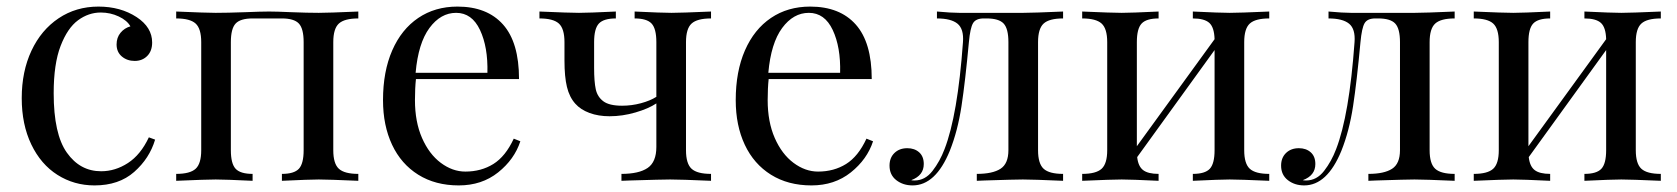

<svg xmlns="http://www.w3.org/2000/svg" viewBox="-20 -549 5092 583"><path d="M395 -497Q442 -466 442 -420Q442 -394 427 -379Q412 -364 389 -364Q366 -364 350 -377.5Q334 -391 334 -414Q334 -435 346 -449.5Q358 -464 376 -469Q366 -487 340.5 -499Q315 -511 286 -511Q249 -511 217 -487.5Q185 -464 164 -409.5Q143 -355 143 -266Q143 -142 183 -85.5Q223 -29 287 -29Q330 -29 368.5 -54Q407 -79 432 -132L451 -125Q434 -68 387.5 -27Q341 14 267 14Q205 14 154.5 -18Q104 -50 75 -110.5Q46 -171 46 -251Q46 -332 75.5 -395Q105 -458 158 -493.5Q211 -529 279 -529Q346 -529 395 -497Z M1068 -493Q1026 -493 1009 -477.5Q992 -462 992 -421V-93Q992 -52 1009 -36.5Q1026 -21 1068 -21V0Q976 -4 948 -4Q920 -4 836 0V-21Q873 -21 887.5 -36.5Q902 -52 902 -93V-421Q902 -462 887.5 -477.5Q873 -493 836 -493H747Q710 -493 695.5 -477.5Q681 -462 681 -421V-93Q681 -52 695.5 -36.5Q710 -21 747 -21V0Q663 -4 635 -4Q607 -4 515 0V-21Q557 -21 574 -36.5Q591 -52 591 -93V-421Q591 -462 574 -477.5Q557 -493 515 -493V-514Q607 -510 635 -510Q669 -510 725 -512Q773 -514 797 -514Q820 -514 864 -512Q914 -510 948 -510Q976 -510 1068 -514Z M1560 -120Q1542 -65 1492.5 -25.5Q1443 14 1373 14Q1302 14 1250 -18.5Q1198 -51 1170.5 -109.5Q1143 -168 1143 -245Q1143 -332 1171 -396Q1199 -460 1250 -494.5Q1301 -529 1369 -529Q1459 -529 1507.5 -474.5Q1556 -420 1556 -309H1243Q1240 -281 1240 -245Q1240 -179 1261.5 -130Q1283 -81 1318.5 -54.5Q1354 -28 1393 -28Q1441 -28 1478 -51Q1515 -74 1540 -128ZM1242 -328H1460Q1462 -406 1437.5 -458Q1413 -510 1365 -510Q1318 -510 1284 -464Q1250 -418 1242 -328Z M2063 -421V-93Q2063 -52 2080 -36.5Q2097 -21 2139 -21V0Q2047 -4 2015 -4Q1992 -4 1893 -1L1867 0V-21Q1920 -21 1946.5 -39Q1973 -57 1973 -103V-235Q1949 -219 1909.5 -207.5Q1870 -196 1831 -196Q1797 -196 1770 -206Q1743 -216 1727 -234Q1709 -254 1701.5 -285Q1694 -316 1694 -365V-421Q1694 -462 1677 -477.5Q1660 -493 1618 -493V-514Q1710 -510 1738 -510Q1766 -510 1850 -514V-493Q1813 -493 1798.5 -477.5Q1784 -462 1784 -421V-343Q1784 -301 1789 -278Q1794 -255 1812 -241.5Q1830 -228 1869 -228Q1898 -228 1926 -235.5Q1954 -243 1973 -255V-421Q1973 -462 1958.5 -477.5Q1944 -493 1907 -493V-514Q1991 -510 2019 -510Q2047 -510 2139 -514V-493Q2097 -493 2080 -477.5Q2063 -462 2063 -421Z M2631 -120Q2613 -65 2563.5 -25.5Q2514 14 2444 14Q2373 14 2321 -18.5Q2269 -51 2241.5 -109.5Q2214 -168 2214 -245Q2214 -332 2242 -396Q2270 -460 2321 -494.5Q2372 -529 2440 -529Q2530 -529 2578.5 -474.5Q2627 -420 2627 -309H2314Q2311 -281 2311 -245Q2311 -179 2332.5 -130Q2354 -81 2389.5 -54.5Q2425 -28 2464 -28Q2512 -28 2549 -51Q2586 -74 2611 -128ZM2313 -328H2531Q2533 -406 2508.5 -458Q2484 -510 2436 -510Q2389 -510 2355 -464Q2321 -418 2313 -328Z M3208 -493Q3166 -493 3149 -477.5Q3132 -462 3132 -421V-93Q3132 -52 3149 -36.5Q3166 -21 3208 -21V0Q3116 -4 3086 -4Q3063 -4 2970 -1L2946 0V-21Q2994 -21 3018 -36.5Q3042 -52 3042 -93V-421Q3042 -462 3027.5 -477.5Q3013 -493 2976 -493H2967Q2943 -493 2934.5 -478.5Q2926 -464 2922 -421Q2911 -302 2899.5 -226.5Q2888 -151 2864 -91Q2821 14 2751 14Q2722 14 2701.5 -2Q2681 -18 2681 -46Q2681 -70 2696 -84.5Q2711 -99 2735 -99Q2757 -99 2771 -86.5Q2785 -74 2785 -51Q2785 -16 2747 -2Q2749 -1 2757 -1Q2789 -1 2811.5 -30Q2834 -59 2848 -96Q2888 -199 2904 -421Q2907 -461 2887.5 -477Q2868 -493 2825 -493V-514Q2869 -510 2893 -510H2978H3087Q3116 -510 3208 -514Z M3758 -421V-93Q3758 -52 3775 -36.5Q3792 -21 3834 -21V0Q3742 -4 3714 -4Q3686 -4 3602 0V-21Q3639 -21 3653.5 -36.5Q3668 -52 3668 -93V-397L3433 -72Q3436 -44 3451 -32.5Q3466 -21 3498 -21V0Q3414 -4 3386 -4Q3358 -4 3266 0V-21Q3308 -21 3325 -36.5Q3342 -52 3342 -93V-421Q3342 -462 3325 -477.5Q3308 -493 3266 -493V-514Q3358 -510 3386 -510Q3414 -510 3498 -514V-493Q3461 -493 3446.5 -477.5Q3432 -462 3432 -421V-105L3668 -430Q3667 -466 3652 -479.5Q3637 -493 3602 -493V-514Q3686 -510 3714 -510Q3742 -510 3834 -514V-493Q3792 -493 3775 -477.5Q3758 -462 3758 -421Z M4397 -493Q4355 -493 4338 -477.5Q4321 -462 4321 -421V-93Q4321 -52 4338 -36.5Q4355 -21 4397 -21V0Q4305 -4 4275 -4Q4252 -4 4159 -1L4135 0V-21Q4183 -21 4207 -36.5Q4231 -52 4231 -93V-421Q4231 -462 4216.5 -477.5Q4202 -493 4165 -493H4156Q4132 -493 4123.5 -478.5Q4115 -464 4111 -421Q4100 -302 4088.5 -226.5Q4077 -151 4053 -91Q4010 14 3940 14Q3911 14 3890.5 -2Q3870 -18 3870 -46Q3870 -70 3885 -84.5Q3900 -99 3924 -99Q3946 -99 3960 -86.5Q3974 -74 3974 -51Q3974 -16 3936 -2Q3938 -1 3946 -1Q3978 -1 4000.5 -30Q4023 -59 4037 -96Q4077 -199 4093 -421Q4096 -461 4076.5 -477Q4057 -493 4014 -493V-514Q4058 -510 4082 -510H4167H4276Q4305 -510 4397 -514Z M4947 -421V-93Q4947 -52 4964 -36.5Q4981 -21 5023 -21V0Q4931 -4 4903 -4Q4875 -4 4791 0V-21Q4828 -21 4842.5 -36.5Q4857 -52 4857 -93V-397L4622 -72Q4625 -44 4640 -32.5Q4655 -21 4687 -21V0Q4603 -4 4575 -4Q4547 -4 4455 0V-21Q4497 -21 4514 -36.5Q4531 -52 4531 -93V-421Q4531 -462 4514 -477.5Q4497 -493 4455 -493V-514Q4547 -510 4575 -510Q4603 -510 4687 -514V-493Q4650 -493 4635.5 -477.5Q4621 -462 4621 -421V-105L4857 -430Q4856 -466 4841 -479.5Q4826 -493 4791 -493V-514Q4875 -510 4903 -510Q4931 -510 5023 -514V-493Q4981 -493 4964 -477.5Q4947 -462 4947 -421Z"/></svg>

Font: Myanmar April Display
Style: Regular
Weight: 400
Designer: Khon Soe Zaw Thu
Foundry: Myanmar OS
Version: Version 2.50 April 12, 2019